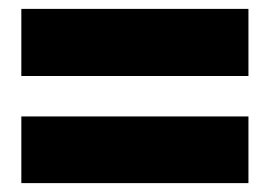

<svg xmlns="http://www.w3.org/2000/svg" viewBox="-20 -649 608 432"><path d="M539 -237H28V-387H539ZM539 -478H28V-629H539Z"/></svg>

Font: Neutral Face
Style: Bold
Weight: 700
Designer: Vadym Aksieiev
Version: Version 1.039;Fontself Maker 3.5.7